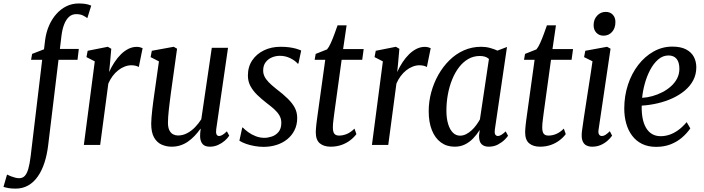

<svg xmlns="http://www.w3.org/2000/svg" viewBox="-127 -835 4056 1106"><path d="M133 -605Q139 -649.5 155.5 -687.5Q172 -725.5 197.5 -754.2Q223 -783 255.5 -799Q288 -815 326.5 -815Q343.5 -815 362.2 -812.8Q381 -810.5 398.5 -802.5L376 -730.5Q366.5 -738 351.2 -745.8Q336 -753.5 312 -753.5Q287.5 -753.5 270.5 -738Q253.5 -722.5 242.5 -694.2Q231.5 -666 227 -628L218 -553H327L319.5 -490.5H210L150.5 1.5Q144 56 129.2 101.8Q114.5 147.5 91 181.2Q67.5 215 35.5 233.2Q3.5 251.5 -37 251.5Q-61.5 251.5 -78 248.5Q-94.5 245.5 -107 241.5L-86.5 170.5Q-75.5 176 -63.2 180.8Q-51 185.5 -39 188.5Q-27 191.5 -16.5 191.5Q3 191.5 15.5 178.5Q28 165.5 36 137.8Q44 110 49.5 65.5L116 -490.5H52L58 -524.5L126.5 -551Z M356 0 419 -481.5 371 -506 378 -542.5 494 -565.5 514 -554 506 -463.5 501.5 -420Q515 -450 532.5 -476.5Q550 -503 570.2 -522.8Q590.5 -542.5 613.2 -553.8Q636 -565 660.5 -565Q671 -565 679.5 -562.8Q688 -560.5 694.5 -557.5L672.5 -449Q664 -454 653 -456.5Q642 -459 629.5 -459Q610.5 -459 591 -451.5Q571.5 -444 553.8 -430Q536 -416 521.5 -396.5Q507 -377 497 -353.5L450 0Z M861.5 10Q831.5 10 804.2 -2Q777 -14 760.5 -43Q744 -72 744 -123Q744 -138 745.8 -159.2Q747.5 -180.5 750.2 -204.2Q753 -228 756 -251Q759 -274 762 -294L788.5 -481.5L740.5 -506L747.5 -542.5L873.5 -565.5L893 -554.5L857.5 -300Q854 -274 851 -249.5Q848 -225 845.5 -203Q843 -181 841.8 -162.5Q840.5 -144 840.5 -129Q840.5 -100 849 -83.8Q857.5 -67.5 870.8 -61Q884 -54.5 898 -54.5Q926 -54.5 951 -67.8Q976 -81 996.8 -102.5Q1017.5 -124 1032.5 -148L1093 -559.5H1186.5L1118.5 -90.5Q1116 -72 1120 -61.8Q1124 -51.5 1136 -51.5Q1142 -51.5 1152.5 -56.8Q1163 -62 1180 -78.5L1193.5 -53.5Q1184 -38.5 1167.2 -24Q1150.5 -9.5 1128.8 0.2Q1107 10 1082 10Q1054 10 1041 -4.2Q1028 -18.5 1026 -43Q1025.5 -47.5 1025.8 -53.8Q1026 -60 1026.2 -66.8Q1026.5 -73.5 1027.5 -80Q1028.5 -86.5 1029 -93H1027.5Q1011.5 -70.5 993.5 -51.8Q975.5 -33 955.2 -19Q935 -5 911.5 2.5Q888 10 861.5 10Z M1592 -468.5H1587.5Q1574.5 -485 1546.2 -499.2Q1518 -513.5 1485 -513.5Q1461 -513.5 1439 -504.2Q1417 -495 1403 -476.2Q1389 -457.5 1389 -428.5Q1389 -411 1396.5 -395Q1404 -379 1420.2 -362Q1436.5 -345 1463 -324Q1504.5 -292.5 1531.5 -265.8Q1558.5 -239 1571.8 -213Q1585 -187 1585 -155Q1585 -116 1569.5 -85Q1554 -54 1527.2 -32.5Q1500.5 -11 1465.5 0Q1430.5 11 1391.5 11Q1366 11 1339.2 6.2Q1312.5 1.5 1290 -6.5Q1267.5 -14.5 1252 -24.5L1268.5 -100.5H1271.5Q1283.5 -88 1302.5 -74Q1321.5 -60 1345.8 -50.5Q1370 -41 1396 -41Q1416 -41 1438.8 -48.5Q1461.5 -56 1477.5 -75Q1493.5 -94 1493.5 -127.5Q1493.5 -151.5 1482.2 -170.5Q1471 -189.5 1452 -206.5Q1433 -223.5 1409.5 -241Q1380.5 -263.5 1355.8 -287.2Q1331 -311 1316 -338.5Q1301 -366 1301 -400Q1301 -450.5 1326 -487.5Q1351 -524.5 1393.5 -545Q1436 -565.5 1488.5 -565.5Q1517.5 -565.5 1539.2 -562.5Q1561 -559.5 1577.8 -554.8Q1594.5 -550 1608 -544Z M1799 -185.5Q1796.5 -163.5 1794.2 -147.8Q1792 -132 1791.2 -120.8Q1790.5 -109.5 1790.5 -100Q1790.5 -76 1798.8 -65Q1807 -54 1826.5 -54Q1848.5 -54 1870.8 -63.2Q1893 -72.5 1915 -94L1926 -62.5Q1912 -43.5 1890.2 -26.8Q1868.5 -10 1840 0Q1811.5 10 1777.5 10Q1739 10 1715.5 -9.2Q1692 -28.5 1692 -73.5Q1692 -80.5 1692.8 -90.5Q1693.5 -100.5 1694.8 -113.5Q1696 -126.5 1698.2 -142.2Q1700.5 -158 1703 -177L1746.5 -490.5H1685.5L1691.5 -524.5L1757 -550.5Q1767.5 -562.5 1778.5 -587Q1789.5 -611.5 1799.8 -639.5Q1810 -667.5 1817.5 -689H1869.5L1849.5 -552.5H1968L1959.5 -490.5H1841Z M2015.5 0 2078.5 -481.5 2030.5 -506 2037.5 -542.5 2153.5 -565.5 2173.5 -554 2165.5 -463.5 2161 -420Q2174.5 -450 2192 -476.5Q2209.5 -503 2229.8 -522.8Q2250 -542.5 2272.8 -553.8Q2295.5 -565 2320 -565Q2330.5 -565 2339 -562.8Q2347.5 -560.5 2354 -557.5L2332 -449Q2323.5 -454 2312.5 -456.5Q2301.5 -459 2289 -459Q2270 -459 2250.5 -451.5Q2231 -444 2213.2 -430Q2195.5 -416 2181 -396.5Q2166.5 -377 2156.5 -353.5L2109.5 0Z M2724 -92Q2720.5 -66.5 2726.5 -59Q2732.5 -51.5 2741.5 -51.5Q2749.5 -51.5 2760.5 -58Q2771.5 -64.5 2786 -78L2799.5 -53Q2795.5 -46 2780.5 -30.8Q2765.5 -15.5 2742 -2.8Q2718.5 10 2688 10Q2662 10 2647 -4.5Q2632 -19 2632.5 -54.5L2636.5 -86.5Q2619 -59 2598 -37.2Q2577 -15.5 2551 -2.8Q2525 10 2492 10Q2446 10 2412.5 -14.8Q2379 -39.5 2360.8 -85.2Q2342.5 -131 2342.5 -194.5Q2342.5 -249.5 2357 -303.2Q2371.5 -357 2398.2 -404.2Q2425 -451.5 2462 -488Q2499 -524.5 2545.2 -545Q2591.5 -565.5 2644.5 -565.5Q2671.5 -565.5 2696 -558.8Q2720.5 -552 2738.5 -543.5L2793.5 -564.5ZM2689.5 -495.5Q2679.5 -504.5 2666.5 -508.5Q2653.5 -512.5 2637 -512.5Q2601 -512.5 2571 -495.5Q2541 -478.5 2517.5 -448Q2494 -417.5 2477.8 -377.5Q2461.5 -337.5 2453 -291.5Q2444.5 -245.5 2444.5 -197.5Q2444.5 -153 2454.5 -120.5Q2464.5 -88 2482 -70.8Q2499.5 -53.5 2523 -53.5Q2541 -53.5 2557.8 -62Q2574.5 -70.5 2589.5 -84.2Q2604.5 -98 2616.5 -114.5Q2628.5 -131 2637.5 -147Z M3005 -185.5Q3002.5 -163.5 3000.2 -147.8Q2998 -132 2997.2 -120.8Q2996.5 -109.5 2996.5 -100Q2996.5 -76 3004.8 -65Q3013 -54 3032.5 -54Q3054.5 -54 3076.8 -63.2Q3099 -72.5 3121 -94L3132 -62.5Q3118 -43.5 3096.2 -26.8Q3074.5 -10 3046 0Q3017.5 10 2983.5 10Q2945 10 2921.5 -9.2Q2898 -28.5 2898 -73.5Q2898 -80.5 2898.8 -90.5Q2899.5 -100.5 2900.8 -113.5Q2902 -126.5 2904.2 -142.2Q2906.5 -158 2909 -177L2952.5 -490.5H2891.5L2897.5 -524.5L2963 -550.5Q2973.5 -562.5 2984.5 -587Q2995.5 -611.5 3005.8 -639.5Q3016 -667.5 3023.5 -689H3075.5L3055.5 -552.5H3174L3165.5 -490.5H3047Z M3283.5 10Q3265 10 3250 2.2Q3235 -5.5 3228 -25.2Q3221 -45 3225.5 -81Q3229.5 -112 3236 -154.8Q3242.5 -197.5 3249.8 -244.8Q3257 -292 3264.2 -338Q3271.5 -384 3277.2 -421.8Q3283 -459.5 3286 -482L3237.5 -506L3244.5 -542.5L3370 -565.5L3390 -554.5L3321 -88Q3318 -68.5 3324 -60Q3330 -51.5 3340 -51.5Q3350.5 -51.5 3360.2 -57.8Q3370 -64 3386 -79L3399 -53.5Q3388.5 -38.5 3371.8 -23.8Q3355 -9 3333 0.5Q3311 10 3283.5 10ZM3349.5 -629.5Q3324.5 -629.5 3308.2 -646.5Q3292 -663.5 3292.5 -691.5Q3293 -724 3313 -745.2Q3333 -766.5 3362.5 -766.5Q3388 -766.5 3403.2 -750Q3418.5 -733.5 3418 -707.5Q3418 -673 3398.8 -651.2Q3379.5 -629.5 3349.5 -629.5Z M3849.5 -95.5Q3830 -67 3801.5 -42.5Q3773 -18 3735.8 -3.5Q3698.5 11 3653 11Q3606 11 3571.2 -6.2Q3536.5 -23.5 3513.8 -54.2Q3491 -85 3480 -124.8Q3469 -164.5 3469 -209.5Q3469 -282 3490.2 -346.8Q3511.5 -411.5 3549.5 -460.8Q3587.5 -510 3637.8 -538.2Q3688 -566.5 3745.5 -566.5Q3794.5 -566.5 3825 -550.5Q3855.5 -534.5 3869.8 -507.5Q3884 -480.5 3884 -447.5Q3884 -406.5 3866.5 -373Q3849 -339.5 3818 -313.5Q3787 -287.5 3746.8 -269Q3706.5 -250.5 3661.2 -240Q3616 -229.5 3569.5 -226.5Q3568.5 -187.5 3574.5 -155.2Q3580.5 -123 3594 -99.5Q3607.5 -76 3628.8 -63.2Q3650 -50.5 3679 -50.5Q3704 -50.5 3729 -58.8Q3754 -67 3779 -84.8Q3804 -102.5 3828.5 -131.5ZM3724 -515.5Q3691 -515.5 3664.2 -492.2Q3637.5 -469 3618 -431.8Q3598.5 -394.5 3587 -352.2Q3575.5 -310 3572 -271.5Q3600.5 -273 3630.5 -281.2Q3660.5 -289.5 3688.2 -303.8Q3716 -318 3738.2 -338Q3760.5 -358 3773.5 -383.2Q3786.5 -408.5 3786.5 -438.5Q3786.5 -477 3770.2 -496.2Q3754 -515.5 3724 -515.5Z"/></svg>

Font: Merriweather 24pt SemiCondensed
Style: Italic
Weight: 400
Width: 4
Italic angle: -7.8°
Designer: Eben Sorkin
Foundry: Eben Sorkin
Version: Version 2.101